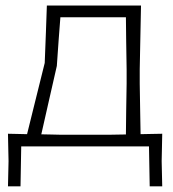

<svg xmlns="http://www.w3.org/2000/svg" viewBox="-20 -514 609 674"><path d="M8 140Q9 97.5 10 51.5Q9.5 29 9 5Q8.5 -19 8 -44.5Q24.5 -44 41.2 -43.8Q58 -43.5 75 -43Q82.5 -73 97.5 -134Q112.5 -195 137 -293Q139.5 -357 141.2 -401.5Q143 -446 144.5 -494.5H475Q474 -438.5 472.8 -385.8Q471.5 -333 470.5 -270.5V-220.5Q471.5 -170 472 -128.2Q472.5 -86.5 473.5 -43Q492.5 -43.5 511.5 -43.8Q530.5 -44 549.5 -44.5Q549 -18.5 548.5 5Q548 28.5 547.5 51.5Q548 74 548.5 96Q549 118 549.5 140H505.5L503 0H54.5L52 140ZM193.5 -41H363.5Q378 -41 392.5 -41.5Q407 -42 422 -42Q422.5 -85.5 423 -127.8Q423.5 -170 424.5 -220.5V-270.5Q423.5 -322.5 423 -365.8Q422.5 -409 422 -453.5H192Q189 -415 186 -375.2Q183 -335.5 179.5 -282.5Q165.5 -221 150.5 -155.2Q135.5 -89.5 125 -42.5Q142.5 -42 159.8 -41.8Q177 -41.5 193.5 -41Z"/></svg>

Font: Commissioner Loud ExtraLight
Style: Regular
Weight: 200
Designer: Kostas Bartsokas
Foundry: Kostas Bartsokas
Version: Version 1.000; ttfautohint (v1.8.3)